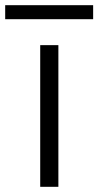

<svg xmlns="http://www.w3.org/2000/svg" viewBox="-75 -720 379 740"><path d="M284 -700V-646H-55V-700ZM150 -546V0H80V-546Z"/></svg>

Font: Fz Poppins Light
Style: Regular
Weight: 300
Designer: Ninad Kale (Devanagari), Jonny Pinhorn (Latin)
Foundry: Indian Type Foundry
Version: Vit hóa bi Vntype.Com & FontZin.Com